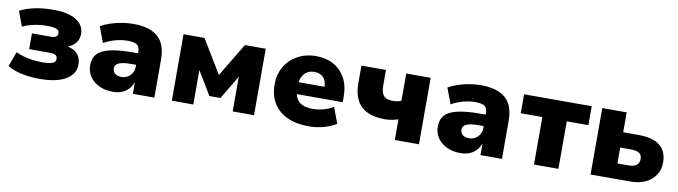

<svg xmlns="http://www.w3.org/2000/svg" viewBox="-31 -957 5006 1417"><g transform="rotate(10 2472.0 -249.0)"><path d="M275 11Q199 11 137 -2.5Q75 -16 31 -42L72 -154Q108 -135 162 -124Q216 -113 269 -113Q320 -113 345.5 -122Q371 -131 371 -155Q371 -174 357.5 -183Q344 -192 314 -192H159V-310H301Q327 -310 339.5 -319Q352 -328 352 -345Q352 -365 332 -374.5Q312 -384 258 -384Q205 -384 159 -373.5Q113 -363 77 -346L36 -457Q78 -481 142.5 -495Q207 -509 287 -509Q397 -509 457 -471.5Q517 -434 517 -368Q517 -326 491 -296.5Q465 -267 419 -255V-263Q458 -258 484.5 -242.5Q511 -227 524 -202Q537 -177 537 -141Q537 -71 468 -30Q399 11 275 11Z M820 11Q762 11 717.5 -10.5Q673 -32 648 -69Q623 -106 623 -153Q623 -207 652.5 -239Q682 -271 746.5 -286Q811 -301 916 -301H976V-215H921Q890 -215 867 -212Q844 -209 829 -202.5Q814 -196 806.5 -186Q799 -176 799 -161Q799 -137 816 -122.5Q833 -108 865 -108Q890 -108 910.5 -120Q931 -132 943.5 -152.5Q956 -173 956 -201V-311Q956 -350 934.5 -364.5Q913 -379 865 -379Q826 -379 780.5 -368Q735 -357 687 -331L643 -449Q674 -467 714 -480.5Q754 -494 798.5 -501.5Q843 -509 884 -509Q966 -509 1020.5 -485.5Q1075 -462 1103 -413Q1131 -364 1131 -285V0H970V-94H972Q962 -62 941.5 -38.5Q921 -15 891 -2Q861 11 820 11Z M1262 0V-498H1419L1571 -247L1722 -498H1878V0H1718V-283H1732L1612 -82H1529L1408 -283H1423V0Z M2290 11Q2194 11 2126 -21Q2058 -53 2023 -111.5Q1988 -170 1988 -249Q1988 -325 2021.5 -383Q2055 -441 2115.5 -475Q2176 -509 2256 -509Q2330 -509 2386 -478Q2442 -447 2474 -389Q2506 -331 2506 -249V-208H2139V-297H2369L2355 -284Q2355 -339 2330.5 -365.5Q2306 -392 2262 -392Q2230 -392 2207 -377.5Q2184 -363 2171 -335.5Q2158 -308 2158 -267V-254Q2158 -206 2173 -177Q2188 -148 2218.5 -134.5Q2249 -121 2297 -121Q2335 -121 2376.5 -132Q2418 -143 2449 -163L2494 -44Q2453 -18 2398.5 -3.5Q2344 11 2290 11Z M2933 0V-155Q2907 -146 2881 -142Q2855 -138 2832 -138Q2753 -138 2700.5 -163.5Q2648 -189 2621.5 -240Q2595 -291 2595 -365V-498H2779V-382Q2779 -348 2787.5 -325.5Q2796 -303 2815.5 -292.5Q2835 -282 2869 -282Q2886 -282 2902.5 -285Q2919 -288 2931 -295V-498H3114V0Z M3425 11Q3367 11 3322.5 -10.5Q3278 -32 3253 -69Q3228 -106 3228 -153Q3228 -207 3257.5 -239Q3287 -271 3351.5 -286Q3416 -301 3521 -301H3581V-215H3526Q3495 -215 3472 -212Q3449 -209 3434 -202.5Q3419 -196 3411.5 -186Q3404 -176 3404 -161Q3404 -137 3421 -122.5Q3438 -108 3470 -108Q3495 -108 3515.5 -120Q3536 -132 3548.5 -152.5Q3561 -173 3561 -201V-311Q3561 -350 3539.5 -364.5Q3518 -379 3470 -379Q3431 -379 3385.5 -368Q3340 -357 3292 -331L3248 -449Q3279 -467 3319 -480.5Q3359 -494 3403.5 -501.5Q3448 -509 3489 -509Q3571 -509 3625.5 -485.5Q3680 -462 3708 -413Q3736 -364 3736 -285V0H3575V-94H3577Q3567 -62 3546.5 -38.5Q3526 -15 3496 -2Q3466 11 3425 11Z M3976 0V-356H3814V-498H4321V-356H4159V0Z M4400 0V-498H4583V-349H4700Q4806 -349 4859 -306Q4912 -263 4912 -179Q4912 -126 4885.5 -86Q4859 -46 4811.5 -23Q4764 0 4700 0ZM4581 -115H4666Q4702 -115 4723 -130Q4744 -145 4744 -176Q4744 -208 4723.5 -221Q4703 -234 4666 -234H4581Z"/></g></svg>

Font: Nunito Sans 10pt Black
Style: Regular
Weight: 900
Designer: Vernon Adams
Foundry: Vernon Adams
Version: Version 3.101;gftools[0.9.27]